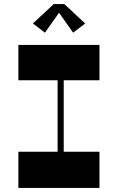

<svg xmlns="http://www.w3.org/2000/svg" viewBox="-20 -920 640 940"><path d="M262 -588H292V-146H262ZM467 -177V0H70V-177ZM467 -700V-527H70V-700ZM141 -805 243 -900H295L397 -805L338 -760L244 -893H294L200 -760Z"/></svg>

Font: Space Cowgirl
Style: Regular
Weight: 400
Designer: Valery Marier
Foundry: Valery Marier
Version: Version 1.000